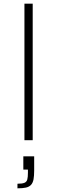

<svg xmlns="http://www.w3.org/2000/svg" viewBox="-20 -763 311 1045"><path d="M113 0V-743H158V0ZM75 262V237Q101 237 113 232Q125 227 128.5 214Q132 201 132 177V160H107V88H166V165Q166 194 162.5 213Q159 232 149 243Q139 254 121 258Q103 262 75 262Z"/></svg>

Font: Saira Expanded ExtraLight
Style: Regular
Weight: 250
Width: 7
Designer: Hector Gatti with collaboration of the Omnibus-Type team
Foundry: Omnibus-Type
Version: Version 1.101